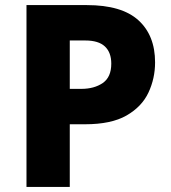

<svg xmlns="http://www.w3.org/2000/svg" viewBox="-20 -827 670 754"><path d="M321 -807Q458 -807 523.5 -747.5Q589 -688 589 -582Q589 -519 563 -463.5Q537 -408 477 -373.5Q417 -339 314 -339H254V-93H84V-807ZM315 -668H254V-478H299Q350 -478 383.5 -501Q417 -524 417 -577Q417 -621 392 -644.5Q367 -668 315 -668Z"/></svg>

Font: Noto Sans Telugu UI ExtraBold
Style: Regular
Weight: 800
Designer: Jelle Bosma - Monotype Design Team
Foundry: Monotype Imaging Inc.
Version: Version 2.005; ttfautohint (v1.8.4.7-5d5b)